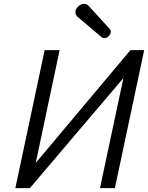

<svg xmlns="http://www.w3.org/2000/svg" viewBox="-20 -969 763 989"><path d="M210 -710.9H287.1L164.1 -129.9L651.9 -710.9H722.7L571.8 0H495.1L615.7 -566.9L133.8 0H59.1ZM546.4 -818.4Q550.8 -812.5 550.8 -807.6Q550.8 -794.9 542 -785.2Q529.8 -772.5 519.3 -772.5Q508.8 -772.5 503.9 -776.9L377.9 -883.8Q369.1 -893.1 368.7 -903.8V-908.2Q368.7 -922.4 380.9 -933.6Q396.5 -949.2 411.4 -949.2Q426.3 -949.2 435.1 -940.4Z"/></svg>

Font: Tuffy
Style: Italic
Weight: 400
Italic angle: -12°
Designer: Thatcher Ulrich, Karoly Barta and Michael Everson
Version: Version 001.271